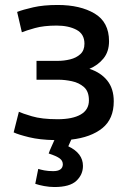

<svg xmlns="http://www.w3.org/2000/svg" viewBox="-20 -552 524 773"><path d="M199 201Q179 201 157.5 197Q136 193 122 188L134 128Q143 131 158.5 134Q174 137 194 137Q232 137 233 110Q233 95 220 85.5Q207 76 176 66Q180 54 186.5 40Q193 26 199 12Q140 11 97 0.5Q54 -10 35 -19L56 -102Q68 -96 108 -84Q148 -72 212 -72Q272 -72 305 -91Q338 -110 338 -148Q338 -184 318 -201.5Q298 -219 269.5 -225Q241 -231 217 -231H127V-307H214Q238 -307 262.5 -313Q287 -319 303.5 -334Q320 -349 320 -376Q320 -415 288 -432Q256 -449 208 -449Q156 -449 120.5 -439Q85 -429 68 -422L49 -504Q72 -513 113.5 -522.5Q155 -532 212 -532Q303 -532 361 -497.5Q419 -463 419 -386Q419 -344 396.5 -316.5Q374 -289 340 -275Q386 -260 412 -227.5Q438 -195 438 -144Q438 -73 392 -36Q346 1 267 10Q264 17 260.5 24.5Q257 32 255 37Q314 65 314 116Q314 151 287.5 176Q261 201 199 201Z"/></svg>

Font: Ubuntu Sans Medium
Style: Regular
Weight: 500
Designer: Dalton Maag Ltd
Foundry: Dalton Maag Ltd
Version: Version 1.006; ttfautohint (v1.8.4.7-5d5b)